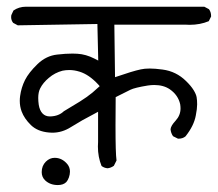

<svg xmlns="http://www.w3.org/2000/svg" viewBox="-20 -570 640 564"><path d="M319.3 -201.2Q319.3 -235.4 319.8 -284.7L362.8 -306.2Q375.5 -312.5 414.1 -318.8Q424.3 -320.3 433.1 -320.3Q460.4 -320.3 479 -307.6Q503.4 -290.5 509.3 -263.7Q510.3 -257.3 510.3 -251.5Q510.3 -231.4 496.1 -215.8Q481.9 -200.7 481 -190.4Q481.9 -179.2 488.3 -169.9L502.9 -162.6Q503.4 -162.6 504.4 -162.6Q516.6 -162.6 524.9 -169.4Q549.8 -200.7 555.2 -231Q559.1 -250.5 559.1 -263.2Q559.1 -275.9 557.6 -284.4Q556.2 -293 548.8 -305.2Q541 -317.9 526.4 -332Q497.6 -360.4 457.5 -365.7Q435.5 -368.7 419.9 -368.7Q404.3 -368.7 393.6 -366.2Q370.1 -361.3 317.9 -343.3L315.9 -497.6H523.9Q530.8 -497.1 537.1 -497.1Q567.9 -497.1 593.3 -507.8L600.1 -521.5Q600.1 -522 600.1 -522.9Q600.1 -534.7 593.8 -543L580.1 -550.3H56.6Q35.6 -550.3 19.5 -539.1L13.2 -525.4Q12.7 -523.4 12.7 -520Q12.7 -510.3 18.6 -502.9L32.2 -495.6L266.1 -499.5L268.6 -392.1L257.3 -397.9Q232.4 -410.6 207.5 -412.1Q200.7 -412.6 192.9 -412.6Q172.4 -412.6 147.9 -409.7Q115.7 -406.2 90.3 -381.8Q64.5 -356.9 53.5 -335Q42.5 -313 39.1 -288.1Q38.1 -280.8 38.1 -273.9Q38.1 -257.3 43.5 -242.7Q51.3 -221.7 70.8 -202.6Q90.3 -183.6 124 -180.7Q128.9 -180.2 133.8 -180.2Q162.6 -180.2 188.5 -196.8Q221.2 -217.3 257.3 -235.8L268.1 -241.7V-152.8Q267.6 -146 267.6 -139.6Q267.6 -108.9 278.3 -82.5Q285.6 -76.7 295.9 -75.7Q305.7 -76.7 314.5 -83L322.3 -98.6Q319.3 -119.1 319.3 -201.2ZM149.9 -26.4Q166 -26.4 174.8 -35.2Q179.2 -40 182.4 -48.8Q185.5 -57.6 185.5 -65.9Q185.5 -78.1 178.2 -87.4Q162.6 -106.4 140.6 -106.4Q126 -106.4 114.7 -95.2Q102.5 -83 102.5 -64.5Q102.5 -49.8 112.8 -40Q127.4 -26.4 149.9 -26.4ZM126.5 -228Q113.3 -228 105 -236.6Q96.7 -245.1 93.8 -262.2Q92.3 -272.9 92.3 -282.2Q92.3 -299.3 98.1 -310.5Q106.4 -327.1 123.5 -341.3Q141.1 -356.4 163.6 -362.3Q173.3 -364.3 183.6 -364.3Q198.2 -364.3 213.9 -359.4Q241.2 -351.1 268.1 -322.3L272.9 -316.9Q259.8 -304.7 251.5 -297.9Q235.4 -284.7 214.6 -271.7Q193.8 -258.8 167.5 -243.2Q152.8 -229 128.4 -228Q127.4 -228 126.5 -228Z"/></svg>

Font: Bakudai
Style: ExtraLight
Weight: 200
Version: Version 1.48